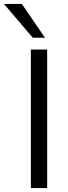

<svg xmlns="http://www.w3.org/2000/svg" viewBox="-69 -957 348 977"><path d="M88 0H171V-705H88ZM98 -765H160L42 -937H-49Z"/></svg>

Font: Poppy and Pepper
Style: Regular
Weight: 400
Designer: Thy Ha
Foundry: Thy Ha
Version: Version 0.001;Glyphs 3.2 (3227)